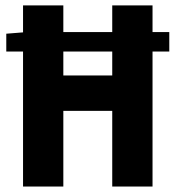

<svg xmlns="http://www.w3.org/2000/svg" viewBox="-20 -680 640 700"><path d="M64 0V-492.2H2.9V-557.1L64 -562V-660.2H210.9V-563H389.2V-660.2H536.1V-563H597.2V-492.2H536.1V0H389.2V-275.9H210.9V0ZM210.9 -404.8H389.2V-492.2H210.9Z"/></svg>

Font: Office Code Pro Bold
Style: Regular
Weight: 700
Designer: Nathan Rutzky & Paul D. Hunt
Foundry: Adobe Systems Incorporated
Version: Version 1.004;PS 001.004;hotconv 1.0.70;makeotf.lib2.5.58329